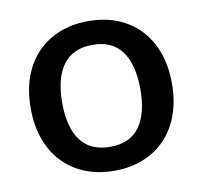

<svg xmlns="http://www.w3.org/2000/svg" viewBox="-65 -587 700 664"><g transform="rotate(-10 285.5 -255.0)"><path d="M286 -518Q342.5 -518 388.2 -499.5Q434 -481 466.2 -447Q498.5 -413 516 -364.5Q533.5 -316 533.5 -255.5Q533.5 -195 516 -146.5Q498.5 -98 466.2 -63.8Q434 -29.5 388.2 -11Q342.5 7.5 286 7.5Q229 7.5 183.2 -11Q137.5 -29.5 105 -63.8Q72.5 -98 55 -146.5Q37.5 -195 37.5 -255.5Q37.5 -316 55 -364.5Q72.5 -413 105 -447Q137.5 -481 183.2 -499.5Q229 -518 286 -518ZM286 -76.5Q355 -76.5 388.8 -122.8Q422.5 -169 422.5 -255Q422.5 -341 388.8 -387.8Q355 -434.5 286 -434.5Q216 -434.5 182 -387.8Q148 -341 148 -255Q148 -169 182 -122.8Q216 -76.5 286 -76.5Z"/></g></svg>

Font: LatoLatin Semibold
Style: Regular
Weight: 600
Designer: Lukasz Dziedzic with Adam Twardoch and Botio Nikoltchev
Foundry: tyPoland Lukasz Dziedzic
Version: Version 2.015; 2015-08-06; http://www.latofonts.com/